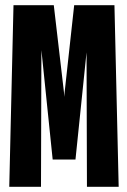

<svg xmlns="http://www.w3.org/2000/svg" viewBox="-20 -720 490 740"><path d="M210 -105.1 229 -363.6 265.9 -700H324.1L315.6 -538.3L270.9 -105.1ZM15.7 0 32 -700H140.1L138 0ZM183 -105.1 138.4 -538.3 128.1 -700H187.3L226.6 -363.6L244 -105.1ZM315.1 0 313 -700H421.1L437.4 0Z"/></svg>

Font: League Mono Thin Condensed
Style: Regular
Weight: 100
Width: 1
Designer: Tyler Finck
Foundry: The League of Moveable Type / Tyler Finck
Version: Version 2.300;RELEASE